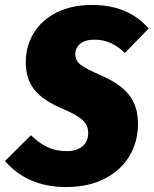

<svg xmlns="http://www.w3.org/2000/svg" viewBox="-49 -735 620 775"><path d="M551 -620 455 -521Q401 -575 333 -575Q295 -575 275 -558.5Q255 -542 255 -516Q255 -491 275.5 -474.5Q296 -458 358 -431Q435 -398 471.5 -352.5Q508 -307 508 -235Q508 -165 474.5 -107Q441 -49 375 -14.5Q309 20 217 20Q63 20 -29 -85L76 -189Q109 -157 143 -141Q177 -125 219 -125Q261 -125 284 -144.5Q307 -164 307 -198Q307 -229 285.5 -249.5Q264 -270 208 -294Q126 -328 90.5 -372Q55 -416 55 -483Q55 -549 87.5 -602Q120 -655 180.5 -685Q241 -715 324 -715Q468 -715 551 -620Z"/></svg>

Font: Fira Sans Condensed Black
Style: Italic
Weight: 900
Width: 3
Italic angle: -8°
Designer: Carrois Corporate & Edenspiekermann AG
Foundry: Carrois Corporate GbR & Edenspiekermann AG
Version: Version 4.203